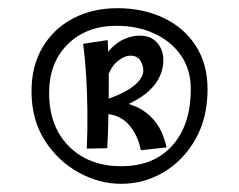

<svg xmlns="http://www.w3.org/2000/svg" viewBox="-20 -821 584 469"><path d="M276 -372Q222 -372 171.5 -400Q121 -428 89 -478.5Q57 -529 57 -598Q57 -660 84 -705.5Q111 -751 158.5 -776Q206 -801 267 -801Q329 -801 379 -777.5Q429 -754 458 -709.5Q487 -665 487 -603Q487 -533 457.5 -481Q428 -429 380 -400.5Q332 -372 276 -372ZM276 -415Q356 -415 401 -465.5Q446 -516 446 -603Q446 -652 421.5 -686.5Q397 -721 356 -739.5Q315 -758 265 -758Q191 -758 145.5 -713Q100 -668 100 -594Q100 -512 148.5 -463.5Q197 -415 276 -415ZM231 -543 220 -572Q275 -588 302.5 -608Q330 -628 330 -649Q330 -662 322.5 -673.5Q315 -685 299 -685Q283 -685 265.5 -670Q248 -655 239 -621L222 -648Q231 -680 248 -699Q265 -718 284.5 -726Q304 -734 320 -734Q349 -734 364 -716.5Q379 -699 379 -674Q379 -633 345.5 -600.5Q312 -568 231 -543ZM192 -458Q194 -505 193.5 -549.5Q193 -594 190.5 -635.5Q188 -677 183 -714L243 -723Q245 -683 245.5 -650.5Q246 -618 245.5 -587Q245 -556 244.5 -525Q244 -494 242 -459ZM324 -454Q317 -490 296 -515Q275 -540 238 -543L260 -576Q288 -571 313 -560Q338 -549 357.5 -526Q377 -503 387 -461Z"/></svg>

Font: Marhey Light
Style: Regular
Weight: 400
Version: Version 1.000